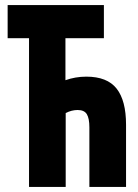

<svg xmlns="http://www.w3.org/2000/svg" viewBox="-20 -734 540 754"><path d="M94 0V-584H10V-714H388V-584H237V-419Q276 -433 319 -433Q401 -433 438 -386Q475 -339 475 -244V0H331V-234Q331 -269 321 -285.5Q311 -302 285 -302Q261 -302 238 -290V0Z"/></svg>

Font: Noto Sans Mono ExtraCondensed Black
Style: Regular
Weight: 900
Width: 2
Designer: Monotype Design Team
Foundry: Monotype Imaging Inc.
Version: Version 2.014